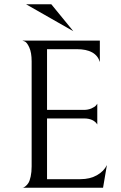

<svg xmlns="http://www.w3.org/2000/svg" viewBox="-20 -878 568 898"><path d="M102 -858H220L323 -732ZM462 0H85Q87 0 90 -1Q93 -2 100 -7.5Q107 -13 113 -22.5Q119 -32 123.5 -52.5Q128 -73 128 -100V-591Q128 -632 117 -656Q106 -680 96 -684L85 -688H447V-588Q429 -648 339 -648H200V-364H372Q392 -364 408 -371Q424 -378 430 -386L435 -393V-296Q417 -324 373 -324H200V-40H356Q401 -40 433.5 -58.5Q466 -77 480 -106Z"/></svg>

Font: Bellefair
Style: Regular
Weight: 400
Designer: Nick Shinn, Liron Lavi Turkenic
Foundry: Shinntype
Version: Version 1.003;PS 001.003;hotconv 1.0.88;makeotf.lib2.5.64775